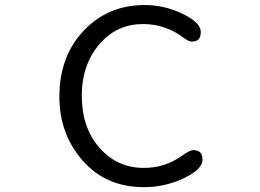

<svg xmlns="http://www.w3.org/2000/svg" viewBox="-20 -735 1040 769"><path d="M552.7 -638.7Q643.1 -638.7 715.8 -583.5Q736.8 -568.4 747.1 -568.4Q765.6 -568.4 774.9 -577.1Q784.2 -586.9 784.2 -607.4Q784.2 -644 713.4 -678.7Q640.1 -714.8 559.6 -714.8Q412.1 -714.8 314.9 -611.8Q217.8 -508.8 217.8 -347.7Q217.8 -197.8 311.5 -91.3Q404.3 14.6 556.6 14.6Q642.1 14.6 717.8 -22Q754.4 -39.6 772.7 -57.9Q791 -76.2 791 -94.7Q791 -100.1 790.3 -104.7Q789.6 -109.4 788.6 -112.8Q786.1 -120.1 781.7 -124.5Q772.5 -133.8 752.9 -133.8Q748 -133.8 737.3 -128.9Q726.6 -124 708 -110.8Q641.1 -62.5 555.7 -62.5Q449.2 -62.5 378.4 -143.3Q307.6 -224.1 307.6 -351.6Q307.6 -480.5 384.3 -564.9Q452.1 -638.7 552.7 -638.7Z"/></svg>

Font: YuPearl-Light
Style: Light
Weight: 300
Designer: Max Yao
Foundry: Max-Everyday
Version: Version 1.011; ttfautohint (v1.8.3)